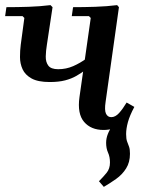

<svg xmlns="http://www.w3.org/2000/svg" viewBox="-26 -497 564 749"><path d="M498 -80Q480 -46 473 -20.5Q466 5 466 26Q466 45 470 55.5Q474 66 477.5 75.5Q481 85 481 103Q481 136 466 160Q451 184 427 201Q403 218 379 232L360 210Q377 193 390 177Q403 161 403 137Q403 115 395.5 98.5Q388 82 388 60Q388 26 415 -9.5Q442 -45 486 -80ZM378 10Q329 10 302 -21.5Q275 -53 284 -118L328 -427L321 -434H254L259 -469Q301 -469 346 -470.5Q391 -472 431 -477L438 -469L386 -100Q381 -67 387.5 -53.5Q394 -40 408 -40Q424 -40 438.5 -56Q453 -72 468 -97L498 -80Q474 -29 444.5 -9.5Q415 10 378 10ZM168 -177Q122 -177 97 -191Q72 -205 62 -227Q52 -249 52 -274.5Q52 -300 55 -323L69 -427L62 -434H-6L-1 -469Q42 -469 86.5 -470.5Q131 -472 171 -477L179 -469L157 -323Q153 -299 152.5 -277Q152 -255 162.5 -241Q173 -227 201 -227Q232 -227 259.5 -239Q287 -251 313 -270L307 -224Q291 -212 272 -201Q253 -190 228 -183.5Q203 -177 168 -177Z"/></svg>

Font: Brygada 1918 SemiBold
Style: Italic
Weight: 600
Italic angle: -8°
Designer: Mateusz Machalski | Borys Kosmynka | Przemek Hoffer
Foundry: NIEPODLEGLA 2018
Version: Version 3.006